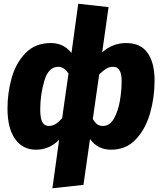

<svg xmlns="http://www.w3.org/2000/svg" viewBox="-20 -781 865 1026"><path d="M296 -34Q243 19 173 19Q101 19 60.5 -38.5Q20 -96 20 -202Q20 -284 42 -363.5Q64 -443 116 -497Q168 -551 251 -551Q285 -551 312 -538.5Q339 -526 362 -498L398 -761L560 -743L526 -501Q581 -551 655 -551Q731 -551 768.5 -498.5Q806 -446 806 -350Q806 -259 781.5 -174.5Q757 -90 705 -35.5Q653 19 574 19Q502 19 461 -38L426 207L260 225ZM312 -149 346 -388Q323 -424 291 -424Q239 -424 217 -349.5Q195 -275 195 -195Q195 -148 206.5 -128Q218 -108 241 -108Q260 -108 276.5 -118Q293 -128 312 -149ZM630 -348Q630 -387 618.5 -405.5Q607 -424 584 -424Q564 -424 547 -413.5Q530 -403 510 -383L476 -145Q488 -125 500 -116.5Q512 -108 531 -108Q567 -108 589.5 -148.5Q612 -189 621 -244Q630 -299 630 -348Z"/></svg>

Font: Trujillo ExtraBold
Style: Italic
Weight: 800
Italic angle: -8°
Designer: Fira Sans original fonts by bBox Type GmbH, Carrois Corporate GbR, & Edenspiekermann AG / Changes by Cristiano Sobral
Foundry: Fira Sans original fonts by bBox Type GmbH, Carrois Corporate GbR, & Edenspiekermann AG / Changes by Cristiano Sobral
Version: Version 4.301;July 28, 2020;FontCreator 13.0.0.2655 64-bit